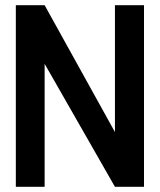

<svg xmlns="http://www.w3.org/2000/svg" viewBox="-20 -720 618 740"><path d="M535 -700H423V-211L152 -700H41V0L152 0V-474L423 0H535Z"/></svg>

Font: Advent Pro
Style: Regular
Weight: 400
Designer: VivaRado, Andreas Kalpakidis
Foundry: VivaRado, Andreas Kalpakidis
Version: Version 3.000